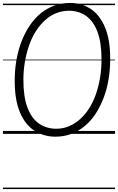

<svg xmlns="http://www.w3.org/2000/svg" viewBox="-20 -910 802 1305"><path d="M357 19Q278 19 215 -21Q152 -61 116 -145.5Q80 -230 80 -361Q80 -436 92 -503.5Q104 -571 127 -630Q150 -689 182.5 -737Q215 -785 256.5 -819Q298 -853 348.5 -871.5Q399 -890 456 -890Q534 -890 595.5 -850Q657 -810 693 -726Q729 -642 729 -511Q729 -436 717.5 -368.5Q706 -301 683 -241.5Q660 -182 628 -134Q596 -86 554.5 -52Q513 -18 463.5 0.5Q414 19 357 19ZM362 -35Q409 -35 449 -52Q489 -69 523.5 -99.5Q558 -130 585.5 -173Q613 -216 631.5 -268.5Q650 -321 660 -381Q670 -441 670 -505Q670 -622 642 -695Q614 -768 564 -802.5Q514 -837 449 -837Q403 -837 362 -820.5Q321 -804 286.5 -773Q252 -742 224.5 -699Q197 -656 178.5 -603.5Q160 -551 149.5 -491Q139 -431 139 -367Q139 -250 167.5 -176.5Q196 -103 246.5 -69Q297 -35 362 -35ZM0 365H762V375H0ZM0 -20H762V0H0ZM0 -505H762V-500H0ZM0 -885H762V-875H0Z"/></svg>

Font: Playwrite GB J Guides
Style: Italic
Weight: 400
Italic angle: -7.01216°
Designer: Veronika Burian, José Scaglione
Foundry: TypeTogether
Version: Version 1.003